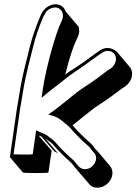

<svg xmlns="http://www.w3.org/2000/svg" viewBox="-20 -743 634 892"><path d="M502 69C504 53 500 39 491 28L431 -43L429 -44L422 -52C417 -57 414 -62 411 -67C401 -79 386 -90 375 -101C362 -114 344 -130 331 -145L319 -159L317 -161C345 -184 372 -204 391 -220C410 -236 428 -249 446 -260C478 -280 516 -309 544 -330L565 -344C591 -364 603 -401 586 -428L526 -499C508 -519 473 -530 443 -508L423 -494C380 -462 349 -440 328 -427C312 -417 296 -407 283 -396C303 -477 322 -532 337 -562L342 -573C349 -588 350 -604 345 -619L285 -690C280 -704 271 -715 256 -720C222 -732 186 -707 174 -682L169 -672C147 -620 131 -574 121 -535C104 -465 88 -409 76 -342L58 -235L26 -13L86 58C88 60 107 61 145 61C185 61 205 60 205 58L220 -43L159 -114C160 -113 165 -111 172 -109L233 -39C240 -37 246 -33 251 -29L190 -100C199 -93 208 -87 216 -81C227 -73 237 -58 247 -48C265 -30 284 -10 303 6C317 18 321 27 336 44L396 114C404 124 417 129 433 129C466 129 497 102 502 69ZM375 43C349 43 338 20 329 10C319 -2 309 -9 297 -20C279 -38 257 -58 241 -78C228 -94 216 -99 201 -112C194 -118 177 -125 168 -128L148 -138L132 -26C121 -25 107 -25 87 -25C67 -25 52 -26 43 -26L73 -235L91 -342C103 -409 119 -464 136 -534C145 -572 161 -618 182 -667L188 -677C194 -689 201 -697 214 -703C255 -722 284 -686 268 -649L263 -638C243 -599 195 -439 178 -323L173 -288L201 -312C212 -321 224 -330 237 -340C268 -363 299 -391 335 -414C356 -428 388 -450 431 -482L451 -496C473 -513 502 -508 513 -490C526 -470 516 -442 497 -427L476 -413C463 -403 449 -392 431 -379C394 -351 358 -332 322 -302C304 -287 280 -268 252 -246C244 -240 237 -234 230 -229L204 -211L231 -203C242 -200 257 -191 274 -177C292 -163 303 -152 307 -148L319 -134C332 -119 350 -102 363 -89C373 -79 388 -68 398 -57C402 -51 405 -46 410 -41L417 -33C425 -24 428 -15 426 -2C422 23 400 43 375 43Z"/></svg>

Font: AppleStorm
Style: ShdXbdIta
Weight: 800
Foundry: Cannot Into Space Fonts
Version: Version 1.01